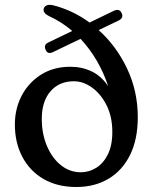

<svg xmlns="http://www.w3.org/2000/svg" viewBox="-20 -755 624 788"><path d="M167.5 -550Q158 -571 178 -580.5L276.5 -628Q232.5 -665.5 182 -688.5Q156.5 -701 159 -717.5Q160.5 -726.5 169.2 -731.8Q178 -737 195.5 -734Q277 -714 347.5 -662.5L448 -711Q470.5 -721 479 -701.5Q489 -681.5 467 -671L385 -631.5Q457.5 -566.5 501.5 -473.8Q545.5 -381 545.5 -274Q545.5 -183 513.8 -119Q482 -55 425.2 -21.2Q368.5 12.5 293 12.5Q215.5 12.5 159 -20.2Q102.5 -53 71.8 -111Q41 -169 41 -244Q41 -309 69.2 -362.8Q97.5 -416.5 148.8 -448.8Q200 -481 268.5 -481Q316.5 -481 356.5 -461.8Q396.5 -442.5 424 -401Q406.5 -455 377.8 -504.8Q349 -554.5 310.5 -595.5L197 -541Q176 -531 167.5 -550ZM151.5 -267Q151.5 -206 172.5 -156.2Q193.5 -106.5 229.8 -77.2Q266 -48 312 -48Q345 -48 374.5 -66Q404 -84 422.5 -121Q441 -158 441 -213.5Q441 -275.5 417.8 -322.2Q394.5 -369 358.2 -395.2Q322 -421.5 283 -421.5Q223 -421.5 187.2 -380.2Q151.5 -339 151.5 -267Z"/></svg>

Font: Fraunces 9pt S100
Style: Regular
Weight: 400
Version: Version 1.000; ttfautohint (v1.8.3)